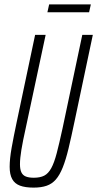

<svg xmlns="http://www.w3.org/2000/svg" viewBox="-20 -847 443 875"><path d="M133 8Q95 8 71 -1Q47 -10 35.5 -31Q24 -52 24 -87Q24 -123 33 -173.5Q42 -224 57 -295L140 -688H188L97 -262Q84 -204 77.5 -164.5Q71 -125 71 -99Q71 -75 77.5 -61.5Q84 -48 98 -42.5Q112 -37 134 -37Q163 -37 181.5 -46.5Q200 -56 213.5 -80.5Q227 -105 238.5 -149Q250 -193 265 -262L355 -688H403L320 -295Q305 -223 292.5 -171Q280 -119 266 -84Q252 -49 234.5 -29Q217 -9 192.5 -0.5Q168 8 133 8ZM196 -791 204 -827H394L386 -791Z"/></svg>

Font: Saira UltraCondensed Light
Style: Italic
Weight: 300
Width: 1
Italic angle: -12°
Designer: Hector Gatti with collaboration of the Omnibus-Type team
Foundry: Omnibus-Type
Version: Version 1.101